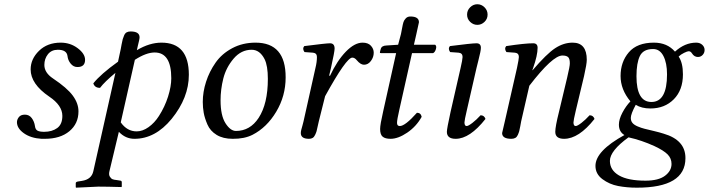

<svg xmlns="http://www.w3.org/2000/svg" viewBox="-20 -638 3308 896"><path d="M173.8 9.8Q124 6.8 91.6 -16.1Q59.1 -39.1 59.1 -67.9Q59.1 -80.1 68.1 -91.6Q77.1 -103 96.2 -103Q116.2 -103 128.2 -86.9Q140.1 -70.8 143.1 -49.8Q145 -33.7 155 -28.3Q165 -22.9 186 -22.9Q223.1 -22.9 247.1 -40.5Q271 -58.1 271 -97.2Q271 -146 210 -187Q123 -246.1 123 -314Q123 -362.8 162.1 -400.9Q201.2 -439 263.2 -439Q308.1 -439 342.5 -413.1Q377 -387.2 377 -358.9Q377 -324.7 340.8 -325.2Q322.8 -325.2 309.8 -341.1Q296.9 -356.9 294.9 -377Q291 -405.8 250 -405.8Q220.2 -405.8 203.6 -384.8Q187 -363.8 187 -335Q187 -298.8 227.1 -272Q293 -228 319.6 -191.9Q346.2 -155.8 346.2 -118.2Q346.2 -61 303.7 -25.6Q261.2 9.8 189 9.8Z M618.7 -403.8Q677.7 -439 733.4 -439Q861.3 -439 861.3 -289.1Q861.3 -182.1 780.8 -83Q704.6 9.8 607.4 9.8Q565.4 9.8 534.7 -22.9L490.7 161.1Q486.8 177.2 492.7 186.5Q498.5 195.8 505.6 198.5Q512.7 201.2 523.4 202.1L542.5 205.1Q548.3 206.1 548.3 212.9V232.9L546.4 234.9Q478.5 232.9 439.5 232.9L335.4 237.8L333.5 235.8V216.8Q333.5 210.9 343.8 209L362.3 206.1Q407.2 199.2 415.5 161.1L518.6 -297.9Q468.8 -256.8 446.8 -228Q421.9 -228 415.5 -249Q449.7 -292 530.8 -350.1L543.5 -409.2Q544.4 -415 547.6 -431.6Q550.8 -448.2 552.7 -455.1Q554.7 -461.9 559.1 -472.4Q563.5 -482.9 571 -487.1Q578.6 -491.2 589.4 -491.2Q631.3 -491.2 631.3 -463.9Q631.3 -459 628.9 -448Q626.5 -437 623 -423.3Q619.6 -409.7 618.7 -403.8ZM779.3 -272.9Q779.3 -393.1 701.7 -393.1Q662.6 -393.1 609.4 -358.9L543.5 -66.9Q573.2 -24.9 617.7 -24.9Q645.5 -24.9 673.3 -44.7Q701.2 -64.5 721.7 -96.7Q749 -139.2 764.2 -187Q779.3 -234.9 779.3 -272.9Z M1009.3 -169.9Q1009.3 -99.1 1032.2 -63Q1055.2 -26.9 1081.1 -26.9Q1147 -26.9 1187 -87.9Q1230 -153.8 1230 -270Q1230 -331.1 1214.8 -361.8Q1192.4 -405.8 1154.3 -405.8Q1105.5 -405.8 1070.3 -364.5Q1035.2 -323.2 1022.2 -272Q1009.3 -220.7 1009.3 -169.9ZM926.3 -162.1Q926.3 -209 941.7 -256.6Q957 -304.2 986.1 -345.7Q1015.1 -387.2 1063.7 -413.1Q1112.3 -439 1172.4 -439Q1313.5 -439 1313 -276.9Q1313 -189.9 1269 -116.5Q1225.1 -43 1158.2 -8.8Q1120.1 10.3 1065.9 9.8Q1021 9.8 991 -8.5Q960.9 -26.9 948 -56.9Q935.1 -86.9 930.7 -111.6Q926.3 -136.2 926.3 -162.1Z M1516.1 -285.2 1520 -284.2Q1553.2 -355 1594 -397Q1634.8 -439 1671.9 -439Q1697.8 -439 1710.9 -424.6Q1724.1 -410.2 1724.1 -392.1Q1724.1 -371.1 1710.9 -353.5Q1697.8 -335.9 1678.7 -335.9Q1662.6 -335.9 1645 -356.9Q1635.3 -369.1 1624 -369.1Q1596.2 -369.1 1497.1 -189L1467.8 -71.8Q1465.8 -64.5 1462.6 -48.8Q1459.5 -33.2 1457.3 -25.6Q1455.1 -18.1 1450.4 -8.3Q1445.8 1.5 1439 5.6Q1432.1 9.8 1421.9 9.8Q1383.8 9.8 1383.8 -17.1Q1383.8 -23.9 1386 -32.5Q1388.2 -41 1391.6 -52.7Q1395 -64.5 1396.5 -71.8L1452.1 -320.8Q1459 -348.6 1459 -372.1Q1459 -390.1 1440.9 -392.1L1400.9 -395Q1389.6 -411.1 1399.9 -422.9Q1502 -436 1520 -436Q1541.5 -436 1541.5 -411.1Q1541.5 -397 1524.4 -320.3Z M1837.9 -429.2 1851.1 -479Q1853 -486.8 1856.4 -506.3Q1859.9 -525.9 1862.8 -534.9Q1865.7 -543.9 1873.8 -552.5Q1881.8 -561 1895 -561Q1935.1 -561 1935.1 -534.2Q1935.1 -532.2 1921.9 -474.1L1911.6 -429.2H2010.7Q2018.6 -423.3 2014.2 -408.7Q2009.8 -394 2001 -390.1H1902.8L1843.8 -127Q1832.5 -78.1 1832.8 -64Q1833 -49.8 1845.7 -49.8Q1870.6 -49.8 1925.8 -111.8Q1943.8 -111.8 1947.8 -92.8Q1922.9 -47.9 1880.4 -19Q1837.9 9.8 1802.7 9.8Q1777.8 9.8 1765.9 0Q1753.9 -9.8 1753.9 -36.1Q1753.9 -56.2 1768.1 -118.2L1828.6 -390.1H1758.8Q1752.9 -390.1 1752.9 -392.1Q1752.9 -397 1756.8 -409.2Q1760.7 -425.3 1784.7 -425.8Z M2174.1 -535.9Q2159.7 -549.8 2159.7 -569.8Q2159.7 -589.8 2174.1 -604Q2188.5 -618.2 2207.5 -618.2Q2226.6 -618.2 2241 -604Q2255.4 -589.8 2255.4 -569.8Q2255.4 -549.8 2241 -535.9Q2226.6 -522 2207.5 -522Q2188.5 -522 2174.1 -535.9ZM2203.6 -320.3 2158.7 -124Q2147.5 -76.2 2147.5 -66.9Q2147.5 -49.8 2157.7 -49.8Q2165.5 -49.8 2184.6 -64.5Q2203.6 -79.1 2222.7 -100.1Q2239.7 -100.1 2245.6 -83Q2172.4 9.8 2106.4 9.8Q2065.4 9.8 2065.4 -22.9Q2065.4 -37.1 2082.5 -115.2L2129.4 -320.8Q2138.2 -358.9 2138.7 -372.1Q2138.7 -390.1 2120.6 -392.1L2080.6 -395Q2069.3 -411.1 2079.6 -422.9Q2181.6 -436 2203.6 -436Q2224.1 -436 2224.1 -415Q2224.1 -407.2 2221.4 -394Q2218.8 -380.9 2212.4 -355.7Q2206.1 -330.6 2203.6 -320.3Z M2667.5 -124Q2656.2 -76.2 2656.2 -66.9Q2656.2 -49.8 2666.5 -49.8Q2674.3 -49.8 2693.4 -64.5Q2712.4 -79.1 2731.4 -100.1Q2748.5 -100.1 2754.4 -83Q2681.2 9.8 2612.3 9.8Q2571.3 9.8 2571.3 -22.9Q2571.3 -46.9 2588.4 -115.2L2626.5 -274.9Q2639.6 -330.1 2639.2 -342.8Q2639.2 -364.7 2630.9 -371.8Q2622.6 -378.9 2604.5 -378.9Q2558.6 -378.9 2450.2 -237.8L2412.1 -71.8Q2410.6 -64.5 2408 -49.3Q2405.3 -34.2 2403.1 -26.1Q2400.9 -18.1 2396.5 -8.3Q2392.1 1.5 2384.8 5.6Q2377.4 9.8 2366.2 9.8Q2323.2 9.8 2323.2 -17.1Q2323.2 -19 2335.9 -71.8L2392.6 -320.8Q2401.4 -362.8 2401.4 -372.1Q2401.4 -390.1 2383.3 -392.1L2343.3 -395Q2332 -411.1 2342.3 -422.9Q2429.2 -436 2468.3 -436Q2488.8 -436 2488.8 -415Q2488.8 -379.9 2467.8 -320.3L2464.4 -311L2465.3 -310.1Q2531.2 -387.2 2570.8 -413.1Q2610.4 -439 2652.3 -439Q2718.3 -439 2718.3 -358.9Q2718.3 -339.8 2705.6 -283.2Z M2913.1 2.9Q2826.2 65.9 2826.2 112.8Q2826.2 155.8 2868.2 180.4Q2910.2 205.1 2992.2 205.1Q3053.2 205.1 3083.5 182.1Q3113.8 159.2 3113.8 127Q3113.8 101.1 3095.5 82.5Q3077.1 64 3034.2 43.9Q2973.1 16.1 2913.1 2.9ZM3167 -291Q3167 -217.8 3124.5 -174.8Q3082 -131.8 3015.1 -131.8Q2974.1 -131.8 2946.8 -148.9Q2923.8 -106 2923.8 -87.9Q2923.8 -73.7 2931.4 -64.5Q2939 -55.2 2955.6 -48.1Q2972.2 -41 2988 -37.1Q3003.9 -33.2 3031.5 -26.6Q3059.1 -20 3077.1 -14.2Q3179.2 15.6 3178.7 100.1Q3178.7 238.3 2951.2 237.8Q2905.3 237.8 2864.5 230Q2823.7 222.2 2791.3 198Q2758.8 173.8 2758.8 136.2Q2758.8 66.4 2894 -7.8Q2868.2 -22.9 2868.2 -56.2Q2868.2 -81.1 2884.5 -112.1Q2900.9 -143.1 2921.9 -165Q2876 -220.2 2876 -283.2Q2876 -349.1 2914.6 -394Q2953.1 -439 3031.7 -439Q3093.8 -439 3129.9 -397Q3175.8 -439 3229 -439Q3246.1 -439 3257.1 -429Q3268.1 -418.9 3268.1 -405Q3268.1 -391.1 3259 -381.6Q3250 -372.1 3236.8 -372.1Q3219.7 -372.1 3209 -389.2Q3203.1 -398.9 3193.8 -398.9Q3188 -398.9 3172.4 -391.4Q3156.7 -383.8 3147 -374Q3167 -345.2 3167 -291ZM3092.8 -291Q3092.8 -344.2 3075.9 -376.7Q3059.1 -409.2 3027.8 -409.2Q2981.9 -409.2 2966.1 -376.7Q2950.2 -344.2 2950.2 -282.2Q2950.2 -162.1 3020 -162.1Q3092.8 -162.1 3092.8 -291Z"/></svg>

Font: Linux Libertine
Style: Italic
Weight: 400
Italic angle: -12°
Designer: Philipp H. Poll
Foundry: Philipp H. Poll
Version: Version 5.1.6 ; ttfautohint (v0.9)